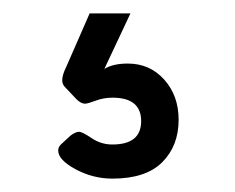

<svg xmlns="http://www.w3.org/2000/svg" viewBox="-20 -47 351 287"><path d="M136 56Q149 48 171 48Q204 48 225.5 72Q247 96 247 132Q247 171 222.5 195.5Q198 220 148 220Q119 220 93 206Q67 192 67 178Q67 173 71 169L85 156Q93 150 98 150Q103 150 117 159.5Q131 169 148 169Q191 169 191 134Q191 99 148 99Q135 99 123 103.5Q111 108 107 108Q101 108 94 101L77 83Q73 79 73 73Q73 65 79 53L114 -27H175Z"/></svg>

Font: Rubik
Style: Regular
Weight: 400
Designer: Hubert & Fischer
Foundry: Hubert & Fischer
Version: Version 1.100